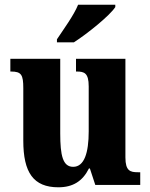

<svg xmlns="http://www.w3.org/2000/svg" viewBox="-20 -786 639 816"><path d="M222 -619V-606H294C353 -644 448 -721 470 -756V-766H312C294 -721 249 -660 222 -619ZM228 10C290 10 331 -16 358 -70H362L385 0H576V-54H566C534 -54 513 -59 513 -117V-536H303V-482H306C338 -482 357 -476 357 -419V-228C357 -136 338 -77 291 -77C247 -77 236 -125 236 -219V-536H24V-482H27C71 -482 79 -468 79 -411V-188C79 -53 122 10 228 10Z"/></svg>

Font: Noto Serif Sinhala Condensed ExtraBold
Style: Regular
Weight: 800
Width: 3
Designer: Jelle Bosma - Monotype Design Team
Foundry: Monotype Imaging Inc.
Version: Version 2.007